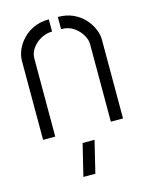

<svg xmlns="http://www.w3.org/2000/svg" viewBox="-113 -600 682 884"><g transform="rotate(-15 228.5 -158.0)"><path d="M173 213 210 61H267L230 213ZM38 -377Q38 -401 49 -427.5Q60 -454 81.5 -477Q103 -500 134.5 -514.5Q166 -529 207 -529V-471Q179 -471 153.5 -457Q128 -443 112 -420.5Q96 -398 96 -372V0H38ZM361 -372Q361 -390 348 -413Q335 -436 310.5 -453.5Q286 -471 250 -471V-529Q291 -529 322.5 -514.5Q354 -500 375.5 -476.5Q397 -453 408 -426.5Q419 -400 419 -377V0H361Z"/></g></svg>

Font: Stick No Bills Light
Style: Regular
Weight: 300
Version: Version 2.000